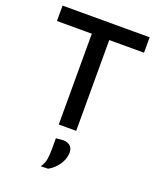

<svg xmlns="http://www.w3.org/2000/svg" viewBox="-177 -818 997 1211"><g transform="rotate(20 321.0 -213.0)"><path d="M263 0Q263 -59 263 -113.5Q263 -168 263 -234.5V-457Q263 -524.5 263 -580.2Q263 -636 263 -695L308.5 -609.5H220Q161 -609.5 115.5 -609.5Q70 -609.5 29 -609.5V-713H613.5V-609.5Q573 -609.5 527.5 -609.5Q482 -609.5 422.5 -609.5H334L380 -695Q380 -636 380 -580.2Q380 -524.5 380 -457V-234.5Q380 -168 380 -113.5Q380 -59 380 0ZM246.5 286.5Q266 257.5 270.8 229Q275.5 200.5 275.5 161.5Q275.5 143 275.5 124.5Q275.5 106 275.5 87.5L326 83.5Q357 85 372.5 100.8Q388 116.5 388 141.5Q388 169.5 376.5 196.5Q365 223.5 344.2 246.2Q323.5 269 295 285Z"/></g></svg>

Font: Commissioner Thin Medium
Style: Regular
Weight: 500
Version: Version 1.000